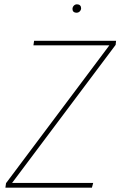

<svg xmlns="http://www.w3.org/2000/svg" viewBox="-20 -870 558 890"><path d="M5 0 8 -21 487 -660H135L138 -681H518L516 -662L36 -22H412L406 0ZM316 -828Q316 -837 322 -843.5Q328 -850 337 -850Q346 -850 351 -845Q356 -840 356 -832Q356 -824 350 -817.5Q344 -811 334 -811Q326 -811 321 -815.5Q316 -820 316 -828Z"/></svg>

Font: Fira Sans Thin
Style: Italic
Weight: 250
Italic angle: -8°
Designer: Carrois Corporate & Edenspiekermann AG
Foundry: Carrois Corporate GbR & Edenspiekermann AG
Version: Version 4.203